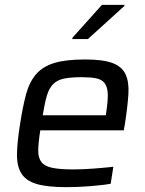

<svg xmlns="http://www.w3.org/2000/svg" viewBox="-20 -763 599 791"><path d="M49 0ZM253 8Q175 8 131 -5Q87 -18 68 -48.5Q49 -79 50 -129.5Q51 -180 63 -254Q74 -325 87.5 -375Q101 -425 128.5 -457Q156 -489 203.5 -503.5Q251 -518 330 -518Q404 -518 443 -503.5Q482 -489 497 -457.5Q512 -426 509 -376Q506 -326 495 -255L490 -226H146Q138 -176 137.5 -144.5Q137 -113 150.5 -95.5Q164 -78 195.5 -71.5Q227 -65 284 -65Q302 -65 323 -66Q344 -67 365.5 -68.5Q387 -70 408 -72Q429 -74 447 -76L436 -6Q420 -3 398 -0.5Q376 2 351.5 4Q327 6 302 7Q277 8 253 8ZM416 -288 417 -296Q425 -346 424 -375.5Q423 -405 411 -420.5Q399 -436 375.5 -440.5Q352 -445 316 -445Q271 -445 243 -439Q215 -433 198.5 -416Q182 -399 173 -368.5Q164 -338 156 -288ZM278 -602V-607L400 -743H493L492 -738L342 -602Z"/></svg>

Font: Azeri Sans
Style: Italic
Weight: 400
Designer: Hector Gatti & Omnibus-Type (original fonts) / Cristiano Sobral (main changes and remastering)
Foundry: Omnibus-Type
Version: Version 0.07;August 21, 2020;FontCreator 13.0.0.2681 64-bit;